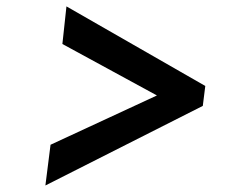

<svg xmlns="http://www.w3.org/2000/svg" viewBox="-20 -668 708 601"><path d="M614.8 -336.5 122.1 -87.4 138.2 -214.9 471.2 -369.2 175.3 -530.3 188 -648 622.6 -398.9Z"/></svg>

Font: Merriweather
Style: Heavy Italic
Weight: 900
Italic angle: -7°
Designer: Eben Sorkin
Foundry: Eben Sorkin
Version: Version 1.001